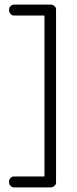

<svg xmlns="http://www.w3.org/2000/svg" viewBox="-20 -788 333 829"><path d="M40 21Q31 21 25 14Q19 7 19 -2Q19 -12 25 -19Q31 -26 40 -26H172V-721H40Q31 -721 25 -728.5Q19 -736 19 -745Q19 -754 25 -761Q31 -768 40 -768H198Q208 -768 215 -762Q222 -756 222 -747V0Q222 9 214.5 15Q207 21 198 21Z"/></svg>

Font: Dosis Light
Style: Regular
Weight: 300
Designer: EdgarTolentino, PabloImpallari, IginoMarini
Foundry: EdgarTolentino, PabloImpallari, IginoMarini
Version: Version 3.001; ttfautohint (v1.8.2)